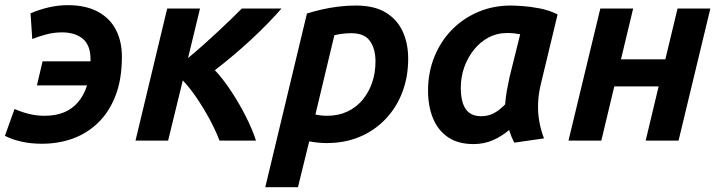

<svg xmlns="http://www.w3.org/2000/svg" viewBox="-30 -558 2852 762"><path d="M136.2 12.5Q92.5 12.5 55.6 4.2Q18.8 -4 -10.5 -19L27.8 -125.5Q59.2 -111.8 88.2 -105.1Q117.2 -98.5 146.8 -98.5Q191 -98.5 224.1 -112.1Q257.2 -125.8 280.2 -153Q303.2 -180.2 315.5 -219H116.5L139 -314.5H329.2Q329.2 -314.5 329.2 -314.9Q329.2 -315.2 329.2 -315.2Q331 -376 300.1 -402.8Q269.2 -429.5 216 -429.5Q184.2 -429.5 153.5 -421.4Q122.8 -413.2 98 -403.2L91.2 -505Q126.2 -520.2 164 -528.9Q201.8 -537.5 239 -537.5Q310 -537.5 358 -511.8Q406 -486 429.9 -440Q453.8 -394 453.8 -333.2Q453.8 -244 428.8 -179.1Q403.8 -114.2 360 -71.5Q316.2 -28.8 259 -8.1Q201.8 12.5 136.2 12.5Z M507.8 0 633.5 -524H763.8L716.2 -327.5Q745.2 -351.5 775.6 -378.5Q806 -405.5 834.2 -431.9Q862.5 -458.2 887.2 -482.1Q912 -506 929.5 -524H1087.2Q1061.5 -494.8 1031.1 -463.6Q1000.8 -432.5 966.8 -401Q932.8 -369.5 896.8 -339Q860.8 -308.5 822.8 -279.5Q854.8 -245.5 886.8 -197.1Q918.8 -148.8 945.1 -96.9Q971.5 -45 986 0H841.2Q825.5 -41 801.8 -85Q778 -129 750.6 -169.4Q723.2 -209.8 695.5 -239L637.2 0Z M1022.8 185 1188.2 -504.5Q1215.5 -513 1246.2 -520.1Q1277 -527.2 1311.6 -531.6Q1346.2 -536 1383.2 -536Q1455.2 -536 1500.8 -508.4Q1546.2 -480.8 1568.1 -433.2Q1590 -385.8 1590 -325Q1590 -253.2 1566.9 -192.4Q1543.8 -131.5 1500.5 -85.9Q1457.2 -40.2 1398.1 -15.2Q1339 9.8 1266.2 9.8Q1248.8 9.8 1231.5 8Q1214.2 6.2 1197.2 3L1152.5 185ZM1268.5 -98.5Q1312.8 -98.5 1348.2 -115.1Q1383.8 -131.8 1408.5 -161.2Q1433.2 -190.8 1446.8 -229.8Q1460.2 -268.8 1460.2 -314.2Q1460.2 -364.2 1438.2 -395.2Q1416.2 -426.2 1365 -426.2Q1347.5 -426.2 1330.5 -424.2Q1313.5 -422.2 1297 -418.2L1221.8 -103.5Q1233 -101 1244.8 -99.8Q1256.5 -98.5 1268.5 -98.5Z M1849.2 13.8Q1787.8 13.8 1747.8 -13.6Q1707.8 -41 1688.2 -89.2Q1668.8 -137.5 1668.8 -198.2Q1668.8 -269.8 1693.5 -331.5Q1718.2 -393.2 1762.5 -438.9Q1806.8 -484.5 1866.8 -510.2Q1926.8 -536 1997 -536Q2011.8 -536 2042.8 -534Q2073.8 -532 2111.5 -524.8Q2149.2 -517.5 2183 -501L2115.5 -220.2Q2106.8 -183.2 2105.5 -146.1Q2104.2 -109 2110.6 -74.5Q2117 -40 2129 -8.8L2010.8 8.2Q2004.8 -3.8 1999.9 -15.8Q1995 -27.8 1990.5 -42Q1961 -16.8 1926 -1.5Q1891 13.8 1849.2 13.8ZM1879.5 -96.8Q1906.5 -96.8 1928.9 -108.1Q1951.2 -119.5 1974.8 -143.8Q1976.5 -169.2 1981.6 -198.4Q1986.8 -227.5 1992.2 -251.8L2034.5 -422Q2020.5 -424.5 2008.9 -425.8Q1997.2 -427 1982.2 -427Q1942.2 -427 1908.6 -409Q1875 -391 1850.4 -360Q1825.8 -329 1812.2 -290.4Q1798.8 -251.8 1798.8 -209.8Q1798.8 -173 1807.2 -147.6Q1815.8 -122.2 1833.6 -109.5Q1851.5 -96.8 1879.5 -96.8Z M2226.2 0 2352.5 -524H2482.8L2434.5 -322.5H2610.5L2659 -524H2789.2L2663 0H2532.5L2584 -215.2H2408L2356.5 0Z"/></svg>

Font: Ubuntu Sans
Style: Italic
Weight: 400
Italic angle: -13.5°
Designer: Dalton Maag Ltd
Foundry: Dalton Maag Ltd
Version: Version 1.006